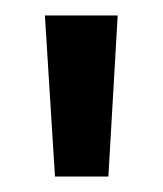

<svg xmlns="http://www.w3.org/2000/svg" viewBox="-20 -775 211 248"><path d="M51 -547 38 -755H132L120 -547Z"/></svg>

Font: AWOL-DM Medium
Style: Regular
Weight: 500
Designer: Colophon Foundry, Jonny Pinhorn, Mikhail Sharanda
Foundry: Colophon Foundry
Version: Version 1.000;Glyphs 3.2.3 (3260)